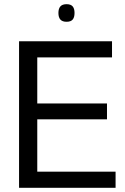

<svg xmlns="http://www.w3.org/2000/svg" viewBox="-20 -897 598 917"><path d="M71 0V-700H515V-623H158V-403H491V-327H158V-77H532V0ZM298 -793Q278 -793 268.5 -803.5Q259 -814 259 -835Q259 -856 268.5 -866.5Q278 -877 298 -877Q318 -877 327 -866.5Q336 -856 336 -835Q336 -814 327 -803.5Q318 -793 298 -793Z"/></svg>

Font: Georama ExtraCondensed Thin
Style: Regular
Weight: 400
Version: Version 1.001